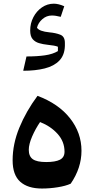

<svg xmlns="http://www.w3.org/2000/svg" viewBox="-20 -1035 519 1062"><path d="M211.9 7.8Q133.8 7.8 91.8 -29.8Q49.8 -67.4 49.8 -148.4Q49.8 -238.8 87.2 -329.3Q124.5 -419.9 187.5 -504.9Q303.7 -461.4 367.2 -380.9Q430.7 -300.3 430.7 -201.2Q430.7 -106 371.1 -19Q343.3 -6.3 299.3 0.7Q255.4 7.8 211.9 7.8ZM201.7 -359.9Q176.3 -322.8 157.7 -280Q139.2 -237.3 139.2 -206.1Q139.2 -170.4 161.4 -154.5Q183.6 -138.7 235.4 -138.7Q286.1 -138.7 311.5 -151.6Q336.9 -164.6 336.9 -195.8Q336.9 -252 298.6 -294.4Q260.3 -336.9 201.7 -359.9ZM315.9 -941.9Q299.8 -945.8 288.8 -947.5Q277.8 -949.2 266.6 -949.2Q237.3 -949.2 214.4 -929.2Q191.4 -909.2 184.6 -881.8Q196.3 -861.8 253.9 -856Q288.1 -853 313.5 -843Q338.9 -833 338.9 -797.9V-781.2Q337.4 -730 308.1 -699.7Q278.8 -669.4 227.5 -656.5Q176.3 -643.6 108.4 -643.6L126.5 -722.7Q184.6 -722.7 228.5 -729Q272.5 -735.4 300.3 -752.4V-776.4Q285.6 -783.2 241.2 -787.6Q217.8 -790 196 -796.4Q174.3 -802.7 160.6 -818.6Q147 -834.5 147 -866.2Q147 -906.2 164.6 -939.9Q182.1 -973.6 211.9 -994.1Q241.7 -1014.6 277.8 -1014.6Q303.2 -1014.6 335.4 -1000.5Z"/></svg>

Font: Pinar DS4-SemiBold
Style: Regular
Weight: 600
Designer: Amin Abedi
Version: Version 2.000